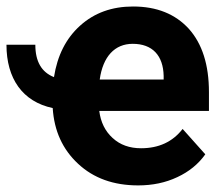

<svg xmlns="http://www.w3.org/2000/svg" viewBox="-53 -558 671 588"><path d="M370.1 9.8C414.1 9.8 454.1 1.5 490.2 -15.6C525.9 -32.2 554.7 -55.7 575.7 -85.4L506.3 -163.1C475.6 -123.5 433.1 -104 378.9 -104C343.8 -104 314.9 -114.3 292 -135.3C269 -156.2 255.4 -183.6 251 -218.3H586.9V-275.9C586.9 -359.4 566.4 -423.8 525.4 -469.7C483.9 -515.1 427.2 -538.1 354.5 -538.1C289.6 -538.1 235.8 -518.6 192.4 -479.5C148.9 -440.4 122.6 -387.7 112.3 -321.8C74.2 -336.9 55.2 -369.6 55.2 -420.9H-33.2C-33.2 -317.4 16.1 -246.6 108.4 -227.1C112.8 -157.2 138.7 -100.6 186 -56.6C233.4 -12.2 294.9 9.8 370.1 9.8ZM353.5 -423.8C413.6 -423.8 446.8 -388.2 448.2 -325.7V-314.5H252.4C262.2 -384.8 298.3 -423.8 353.5 -423.8Z"/></svg>

Font: Roboto
Style: Bold
Weight: 700
Designer: Google
Version: Version 2.137; 2017